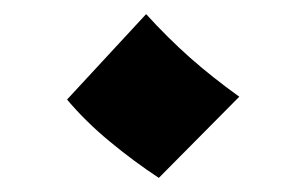

<svg xmlns="http://www.w3.org/2000/svg" viewBox="-20 -435 434 272"><path d="M205 -183Q170 -206 135.5 -234.5Q101 -263 75 -294L187 -415Q218 -381 249 -353.5Q280 -326 319 -298Z"/></svg>

Font: Marhey Light Medium
Style: Regular
Weight: 500
Version: Version 1.000